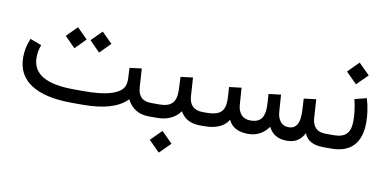

<svg xmlns="http://www.w3.org/2000/svg" viewBox="-75 -800 2500 1240"><g transform="rotate(10 1175.5 -180.0)"><path d="M457 -419.4 525.4 -487.8 594.2 -419.4 525.4 -350.1ZM294.9 -419.4 363.3 -487.8 432.1 -419.4 363.3 -350.1ZM481 0H410.2Q233.4 0 140.6 -59.6Q47.9 -119.1 47.9 -236.3Q47.9 -299.3 74.2 -360.4L148.9 -332.5Q133.3 -291 133.3 -248.5Q133.8 -87.9 405.3 -87.9H478.5Q670.4 -87.9 722.7 -150.9Q739.7 -171.4 739.7 -210.9Q739.7 -230 736.3 -287.1L814.9 -296.9L822.8 -175.8Q825.7 -131.3 847.9 -109.6Q870.1 -87.9 914.6 -87.9H926.8V0H914.6Q814 0 769.5 -86.9Q687 0 481 0Z M945.8 147.9 1016.6 77.1 1088.4 148.4 1017.1 219.2ZM1262.2 0H1250.5Q1156.2 0 1118.2 -69.8Q1067.9 0 966.3 0H907.2V-87.9H966.3Q1024.4 -87.9 1049.6 -113.3Q1074.7 -138.7 1074.7 -193.8Q1074.7 -207.5 1070.8 -287.1L1150.9 -296.9L1158.7 -176.8Q1164.6 -87.9 1251.5 -87.9H1262.2Z M1434.1 -69.8Q1392.6 0 1276.4 0H1242.7V-87.9H1277.3Q1338.9 -87.9 1367.2 -110.8Q1395.5 -133.8 1395.5 -189.9Q1395.5 -214.8 1390.6 -276.9L1471.2 -286.6L1479 -176.3Q1481.9 -135.7 1503.4 -111.8Q1524.9 -87.9 1564 -87.9Q1611.3 -87.9 1632.8 -113.5Q1654.3 -139.2 1654.3 -189.9Q1654.3 -213.4 1649.4 -276.9L1730 -286.6L1737.8 -176.3Q1740.7 -136.2 1760 -112.1Q1779.3 -87.9 1815.4 -87.9Q1883.3 -87.9 1883.3 -189Q1883.3 -221.7 1878.4 -287.1L1959 -296.9L1966.8 -176.3Q1972.7 -87.9 2057.1 -87.9H2071.8V0H2058.1Q1957 0 1931.6 -69.8Q1913.1 -33.7 1885.3 -16.8Q1857.4 0 1815.9 0Q1731.9 0 1697.3 -69.8Q1647 0 1563 0Q1465.3 -0.5 1434.1 -69.8Z M2123.5 -507.8 2194.3 -578.6 2266.1 -507.3 2194.8 -436.5ZM2279.8 -360.4Q2303.2 -281.7 2303.2 -203.1Q2303.2 -104.5 2254.4 -52.2Q2205.6 0 2110.4 0H2052.2V-87.9H2110.4Q2167.5 -87.9 2193.6 -114.5Q2219.7 -141.1 2219.7 -201.7Q2219.7 -266.1 2201.7 -340.8Z"/></g></svg>

Font: Vazir FD-WOL
Style: FD-WOL
Weight: 400
Foundry: Based on Dejavu fonts, by Saber Rastikerdar
Version: Version 26.0.0